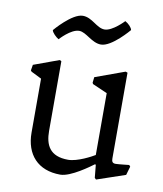

<svg xmlns="http://www.w3.org/2000/svg" viewBox="-84 -799 752 885"><g transform="rotate(10 292.0 -356.5)"><path d="M94.2 -150.4C94.2 -48.3 152.8 17.6 257.8 17.6C307.1 17.6 390.6 -44.9 407.2 -57.1L411.6 -56.2L417.5 4.4L424.3 11.2L557.6 -34.2L569.3 -74.7L563.5 -81.5C563.5 -81.5 512.7 -75.7 500.5 -75.7C485.4 -75.7 481.9 -84 481.9 -97.7V-499L472.7 -502.4L334.5 -452.1L331.5 -425.8L334.5 -419.9L403.8 -389.6V-100.1C388.7 -90.8 325.2 -56.2 281.7 -56.2C195.3 -56.2 172.4 -106.4 172.4 -172.4V-498L164.6 -502.4L45.9 -459L41.5 -432.1L45.9 -426.8L94.2 -402.8ZM142.1 -595.7C142.1 -595.7 190.4 -650.4 229.5 -650.4C262.7 -650.4 294.9 -605.5 338.4 -605.5C389.2 -605.5 463.9 -695.3 463.9 -695.3C462.4 -706.5 445.8 -723.6 430.7 -731.4C430.7 -731.4 379.9 -676.8 342.8 -676.8C305.2 -676.8 278.8 -721.7 233.9 -721.7C183.6 -721.7 108.9 -632.8 108.9 -632.8C109.9 -621.6 130.4 -602.1 142.1 -595.7Z"/></g></svg>

Font: Trykker
Style: Regular
Weight: 400
Designer: Magnus Gaarde
Foundry: Magnus Gaarde
Version: Version 1.001